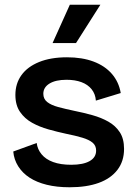

<svg xmlns="http://www.w3.org/2000/svg" viewBox="-20 -778 578 811"><path d="M274 13Q220 13 177.5 2.5Q135 -8 105 -27.5Q75 -47 57 -75.5Q39 -104 36 -138L135 -174Q138 -148 155.5 -126.5Q173 -105 204.5 -93.5Q236 -82 281 -82Q331 -82 358.5 -97.5Q386 -113 386 -142Q386 -163 371 -175.5Q356 -188 327.5 -196.5Q299 -205 259 -213Q222 -221 184.5 -231.5Q147 -242 115.5 -259.5Q84 -277 64.5 -305.5Q45 -334 45 -377Q45 -425 70.5 -460.5Q96 -496 145 -516Q194 -536 263 -536Q327 -536 375 -518Q423 -500 452.5 -466Q482 -432 490 -385L385 -353Q383 -381 367 -401Q351 -421 324 -431Q297 -441 261 -441Q215 -441 189 -425Q163 -409 163 -382Q163 -360 179.5 -347Q196 -334 225.5 -326Q255 -318 293 -310Q333 -302 370.5 -291.5Q408 -281 438 -264Q468 -247 486 -219.5Q504 -192 504 -149Q504 -97 476 -60.5Q448 -24 397 -5.5Q346 13 274 13ZM301 -596H202L275 -758H404Z"/></svg>

Font: Bricolage Grotesque 18pt SemiBold
Style: Regular
Weight: 600
Version: Version 1.001;gftools[0.9.33.dev8+g029e19f]